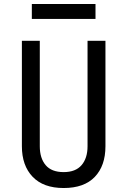

<svg xmlns="http://www.w3.org/2000/svg" viewBox="-20 -935 640 965"><path d="M300 10Q198 10 144 -46.5Q90 -103 90 -200V-730H180V-200Q180 -140 209.5 -105Q239 -70 300 -70Q360 -70 390 -105Q420 -140 420 -200V-730H510V-200Q510 -102 456.5 -46Q403 10 300 10ZM140 -840V-915H460V-840Z"/></svg>

Font: JetBrains Mono NL
Style: Regular
Weight: 400
Monospace: yes
Designer: Philipp Nurullin, Konstantin Bulenkov
Foundry: JetBrains
Version: Version 2.305; ttfautohint (v1.8.4.7-5d5b)